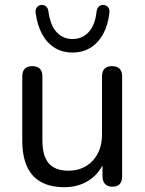

<svg xmlns="http://www.w3.org/2000/svg" viewBox="-20 -768 602 797"><path d="M248 9Q189 9 150 -12.8Q111 -34.5 91.8 -77.5Q72.5 -120.5 72.5 -184.5V-451Q72.5 -472.5 83.2 -483Q94 -493.5 114 -493.5Q134 -493.5 145 -483Q156 -472.5 156 -451V-185.5Q156 -121.5 182 -90.5Q208 -59.5 264.5 -59.5Q326 -59.5 364.8 -101Q403.5 -142.5 403.5 -210.5V-451Q403.5 -472.5 414.2 -483Q425 -493.5 445 -493.5Q465 -493.5 476 -483Q487 -472.5 487 -451V-36Q487 7 446.5 7Q427 7 416.2 -4.2Q405.5 -15.5 405.5 -36V-126.5L418.5 -111.5Q398.5 -53 353.2 -22Q308 9 248 9ZM281 -550Q238 -550 206 -570.2Q174 -590.5 154.2 -627.5Q134.5 -664.5 128 -714.5Q126 -729 133.5 -738Q141 -747 152.5 -747.5Q164 -748 171.5 -741.2Q179 -734.5 181 -721Q188.5 -663.5 214.8 -634.8Q241 -606 281 -606Q321 -606 348 -634.8Q375 -663.5 381 -721Q383 -734.5 390.8 -741.2Q398.5 -748 409.5 -747.5Q421.5 -747 428.8 -738Q436 -729 434 -714.5Q428.5 -664.5 408.5 -627.5Q388.5 -590.5 356.2 -570.2Q324 -550 281 -550Z"/></svg>

Font: Nunito ExtraLight
Style: Regular
Weight: 200
Designer: Vernon Adams
Foundry: Vernon Adams
Version: Version 3.602;April 4, 2023;FontCreator 14.0.0.2856 64-bit